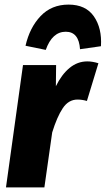

<svg xmlns="http://www.w3.org/2000/svg" viewBox="-20 -815 460 835"><path d="M408 -540 358 -376Q337 -382 317 -382Q278 -382 253 -344.5Q228 -307 207 -239L173 0H6L80 -532H224L223 -440Q248 -491 282.5 -519.5Q317 -548 360 -548Q382 -548 408 -540ZM91 -616Q109 -695 156.5 -745Q204 -795 278 -795Q353 -795 388.5 -743.5Q424 -692 419 -614L328 -601Q323 -677 266 -677Q207 -677 179 -598Z"/></svg>

Font: Fira Sans Condensed ExtraBold
Style: Italic
Weight: 800
Width: 3
Italic angle: -8°
Designer: bBox Type GmbH & Carrois Corporate GbR & Edenspiekermann AG
Foundry: bBox Type GmbH & Carrois Corporate GbR & Edenspiekermann AG
Version: Version 4.301